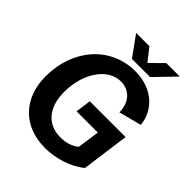

<svg xmlns="http://www.w3.org/2000/svg" viewBox="-242 -1014 1169 1169"><g transform="rotate(45 342.5 -430.0)"><path d="M347 14C436 14 537 -16 605 -72L647 -380H339L325 -280H508L488 -138C458 -110 412 -98 368 -98C254 -98 188 -179 188 -311C188 -471 275 -600 388 -600C460 -600 513 -548 514 -460L660 -498C649 -622 545 -706 407 -706C193 -706 41 -532 41 -298C41 -113 156 14 347 14ZM338 -744H494L620 -874H504L422 -793L358 -874H244Z"/></g></svg>

Font: Ronzino Bold
Style: Italic
Weight: 700
Italic angle: -8°
Designer: Nunzio Mazzaferro
Foundry: Collletttivo
Version: Version 1.000;Glyphs 3.3 (3337)